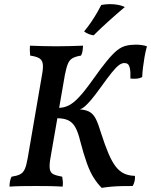

<svg xmlns="http://www.w3.org/2000/svg" viewBox="-20 -900 731 929"><path d="M472 9Q452 -11 434 -39Q416 -67 400.5 -110Q385 -153 368 -218Q358 -260 344.5 -284Q331 -308 310 -318Q289 -328 254 -328L261 -378Q288 -378 311 -389Q334 -400 361.5 -429Q389 -458 428 -513Q469 -571 497 -605Q525 -639 546 -656Q567 -673 589 -678.5Q611 -684 639 -684Q650 -684 665 -682Q680 -680 691 -676Q684 -651 679.5 -625Q675 -599 672 -574.5Q669 -550 668 -527Q657 -521 642 -519.5Q627 -518 611 -520Q612 -553 608.5 -569Q605 -585 598.5 -590Q592 -595 582 -595Q569 -595 555 -584.5Q541 -574 520.5 -548.5Q500 -523 467 -477Q439 -438 421 -417Q403 -396 391 -385.5Q379 -375 368.5 -372Q358 -369 345 -367L348 -372Q389 -371 410 -360.5Q431 -350 443.5 -325Q456 -300 469 -256Q488 -197 505 -157Q522 -117 540 -94Q558 -71 580 -60.5Q602 -50 633 -49Q635 -23 622 0Q593 0 568.5 0.5Q544 1 520.5 3Q497 5 472 9ZM26 3Q26 -11 28.5 -23.5Q31 -36 36 -45Q62 -49 77 -56.5Q92 -64 100 -82Q108 -100 114 -135L184 -542Q190 -576 186.5 -593.5Q183 -611 168.5 -619Q154 -627 126 -631Q125 -642 124.5 -654Q124 -666 125 -679Q154 -678 186 -677Q218 -676 252 -676Q285 -676 317.5 -677Q350 -678 382 -679Q381 -666 379.5 -654Q378 -642 372 -631Q347 -627 332 -619Q317 -611 309 -592.5Q301 -574 294 -538L224 -135Q218 -101 221 -82.5Q224 -64 238.5 -57Q253 -50 281 -45Q283 -35 284 -22.5Q285 -10 283 3Q251 1 219.5 0.5Q188 0 155 0Q122 0 87.5 0.5Q53 1 26 3ZM433 -729Q420 -731 408.5 -735.5Q397 -740 387 -748Q407 -772 423 -796Q439 -820 451 -841Q463 -862 470 -876Q481 -878 491 -879Q501 -880 512 -880Q533 -880 551.5 -876.5Q570 -873 584 -866Q546 -834 506.5 -798.5Q467 -763 433 -729Z"/></svg>

Font: Vollkorn Medium
Style: Italic
Weight: 500
Italic angle: -11°
Designer: Friedrich Althausen
Foundry: Friedrich Althausen
Version: Version 5.000